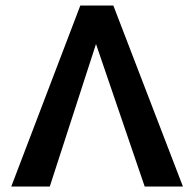

<svg xmlns="http://www.w3.org/2000/svg" viewBox="-20 -678 706 698"><path d="M506 0 329 -518 161 0H21L272 -658H392L645 0Z"/></svg>

Font: Ysabeau Infant
Style: Bold
Weight: 700
Designer: Christian Thalmann (Catharsis Fonts)
Version: Version 0.003